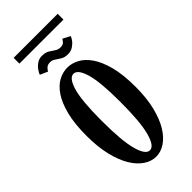

<svg xmlns="http://www.w3.org/2000/svg" viewBox="-236 -767 823 823"><g transform="rotate(-45 176.0 -355.0)"><path d="M175 11Q146.5 11 119.8 -6.8Q93 -24.5 72 -59.2Q51 -94 38.8 -145.2Q26.5 -196.5 26.5 -263.5Q26.5 -337 39.5 -387.8Q52.5 -438.5 73.8 -469.8Q95 -501 121.5 -515Q148 -529 175 -529Q201.5 -529 228 -515Q254.5 -501 276 -469.8Q297.5 -438.5 310.8 -387.8Q324 -337 324 -263.5Q324 -196.5 311.5 -145.2Q299 -94 278 -59.2Q257 -24.5 230.2 -6.8Q203.5 11 175 11ZM175 -27.5Q200.5 -27.5 216.2 -84Q232 -140.5 232 -263.5Q232 -385.5 216.2 -438.5Q200.5 -491.5 175 -491.5Q149.5 -491.5 133.8 -438.5Q118 -385.5 118 -263.5Q118 -140.5 133.8 -84Q149.5 -27.5 175 -27.5ZM218.5 -567Q198.5 -567 185.5 -574.8Q172.5 -582.5 162 -590Q151.5 -597.5 139.5 -597.5Q123.5 -597.5 115.2 -589Q107 -580.5 104.5 -575L70 -590.5Q73 -599.5 81.5 -611.5Q90 -623.5 103.2 -632.5Q116.5 -641.5 133 -641.5Q154 -641.5 167 -633.8Q180 -626 191 -618.2Q202 -610.5 216 -610.5Q231 -610.5 237.8 -618Q244.5 -625.5 247.5 -631.5L281 -614Q279 -606.5 270.8 -595.5Q262.5 -584.5 249.2 -575.8Q236 -567 218.5 -567ZM42 -686V-721H309V-686Z"/></g></svg>

Font: Imbue Thin 10pt Medium
Style: Regular
Weight: 500
Version: Version 1.102